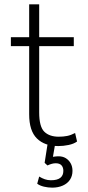

<svg xmlns="http://www.w3.org/2000/svg" viewBox="-20 -663 405 882"><path d="M248 8Q185 8 149.5 -27Q114 -62 114 -138V-451H30V-492H114V-643H160V-492H319V-451H160V-147Q160 -81 183.5 -58Q207 -35 250 -35Q271 -35 288.5 -38.5Q306 -42 325 -52L334 -13Q319 -2 295 3Q271 8 248 8ZM220 199Q201 199 182 194.5Q163 190 151 181L160 148Q173 156 186 160.5Q199 165 214 165Q243 165 257 154Q271 143 271 122Q271 106 262.5 96.5Q254 87 236 87Q227 87 218 89.5Q209 92 198 97L185 85L200 -11H235L222 64L205 63Q213 59 225.5 57Q238 55 249 55Q268 55 282 63.5Q296 72 304.5 87Q313 102 313 122Q313 145 301.5 162.5Q290 180 268.5 189.5Q247 199 220 199Z"/></svg>

Font: Nunito Sans 7pt Condensed ExtraLight
Style: Regular
Weight: 250
Width: 3
Designer: Vernon Adams
Foundry: Vernon Adams
Version: Version 3.101;gftools[0.9.27]